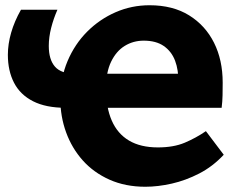

<svg xmlns="http://www.w3.org/2000/svg" viewBox="-20 -695 920 732"><path d="M534 17Q458 17 397.5 -10Q337 -37 295.5 -83.5Q254 -130 232 -190.5Q210 -251 210 -318Q210 -397 237.5 -462Q265 -527 312.5 -574.5Q360 -622 421 -648.5Q482 -675 550 -675Q639 -675 701 -636.5Q763 -598 796 -532Q829 -466 829 -380Q829 -356 828.5 -332Q828 -308 825 -284L654 -318Q657 -329 658.5 -347.5Q660 -366 660 -380Q661 -428 647.5 -463.5Q634 -499 604.5 -519.5Q575 -540 528 -540Q488 -540 455.5 -520Q423 -500 403.5 -459.5Q384 -419 384 -358Q384 -286 406 -235.5Q428 -185 472 -159Q516 -133 582 -133Q642 -133 684.5 -151Q727 -169 765 -195L833 -105Q791 -60 739.5 -33.5Q688 -7 635 5Q582 17 534 17ZM717 -414 825 -284H231Q155 -284 106 -309Q57 -334 33.5 -379.5Q10 -425 10 -486Q10 -527 22.5 -570.5Q35 -614 60 -658H199Q184 -624 175 -588.5Q166 -553 166 -520Q166 -468 189.5 -441Q213 -414 266 -414Z"/></svg>

Font: Ysabeau Office Black
Style: Regular
Weight: 900
Designer: Christian Thalmann (Catharsis Fonts)
Version: Version 2.001;gftools[0.9.30]; featfreeze: tnum,lnum,ss02